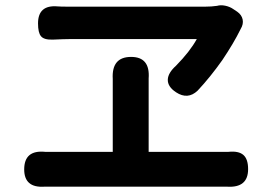

<svg xmlns="http://www.w3.org/2000/svg" viewBox="-20 -725 1005 722"><path d="M834 -23Q827 -23 819 -23H494H170Q159 -23 147 -23Q71 -18 71 -88Q71 -162 150 -154Q160 -154 170 -154H404V-398Q404 -413 404 -428Q399 -511 473 -511Q545 -511 539 -430Q539 -414 539 -397V-154H819Q829 -154 839 -154Q877 -158 895 -142.5Q913 -127 913 -89Q913 -18 834 -23ZM642 -378Q610 -399 611 -426Q612 -451 642 -478Q694 -531 720 -578H240Q222 -578 178 -576Q145 -575 134 -589Q123 -602 123 -637Q123 -707 196 -701Q208 -700 230 -700H491H753Q775 -700 796 -703Q810 -707 827 -703.5Q844 -700 857 -691L872 -681Q889 -669 892.5 -651.5Q896 -634 885 -616Q885 -615 884 -614Q859 -563 816 -499Q770 -434 723 -384Q686 -349 642 -378Z"/></svg>

Font: GenSenRounded JP B
Style: Regular
Weight: 700
Version: Version 1.501;PS 1;hotconv 16.6.51;makeotf.lib2.5.65220